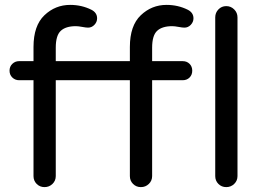

<svg xmlns="http://www.w3.org/2000/svg" viewBox="-20 -760 1078 785"><path d="M951 -689V-40Q951 -21 937.5 -8Q924 5 905 5Q886 5 873 -8Q860 -21 860 -40V-689Q860 -708 873 -721.5Q886 -735 905 -735Q924 -735 937.5 -721.5Q951 -708 951 -689ZM684 -653Q643 -653 622.5 -634Q602 -615 602 -565V-510H727Q744 -510 755 -499Q766 -488 766 -471Q766 -454 755 -443Q744 -432 727 -432H602V-40Q602 -21 588.5 -8Q575 5 556 5Q537 5 524 -8Q511 -21 511 -40V-432H208V-40Q208 -21 194.5 -8Q181 5 162 5Q143 5 130 -8Q117 -21 117 -40V-432H58Q42 -432 30.5 -443Q19 -454 19 -471Q19 -488 30.5 -499Q42 -510 58 -510H117V-568Q117 -655 161.5 -697.5Q206 -740 267 -740Q314 -740 354 -720Q377 -708 377 -685Q377 -670 366 -658.5Q355 -647 340 -647Q332 -647 316 -650Q300 -653 290 -653Q249 -653 228.5 -634Q208 -615 208 -565V-510H511V-568Q511 -655 555.5 -697.5Q600 -740 661 -740Q708 -740 748 -720Q771 -708 771 -685Q771 -670 760 -658.5Q749 -647 734 -647Q726 -647 710 -650Q694 -653 684 -653Z"/></svg>

Font: Varela Round
Style: Regular
Weight: 400
Designer: Joe Prince
Foundry: Joe Prince
Version: Version 1.000